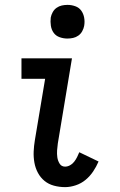

<svg xmlns="http://www.w3.org/2000/svg" viewBox="-20 -759 490 787"><path d="M247 8Q223 8 201 2Q179 -4 162.5 -17.5Q146 -31 135.5 -50.5Q125 -70 121 -92.5Q117 -115 118 -138Q119 -161 123 -185L165 -436H68V-520H275L217 -171Q215 -157 214 -142.5Q213 -128 215 -114Q217 -100 224.5 -88Q232 -76 247 -76Q257 -76 267 -81.5Q277 -87 284 -96Q291 -105 296 -115Q301 -125 305 -135L384 -97Q375 -76 362 -56.5Q349 -37 331 -22Q313 -7 290.5 0.5Q268 8 247 8ZM256 -601Q240 -601 224.5 -606.5Q209 -612 200 -624.5Q191 -637 188.5 -653.5Q186 -670 188 -687Q190 -698 196 -709Q202 -720 212 -727Q222 -734 233.5 -736.5Q245 -739 257 -739Q273 -739 288.5 -733.5Q304 -728 313 -715.5Q322 -703 325 -686.5Q328 -670 325 -653Q323 -642 317 -631Q311 -620 301 -613Q291 -606 279.5 -603.5Q268 -601 256 -601Z"/></svg>

Font: Iosevka Custom Medium
Style: Italic
Weight: 500
Italic angle: -9°
Designer: Belleve Invis
Foundry: Belleve Invis
Version: Version 27.0.1